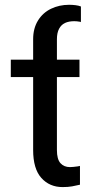

<svg xmlns="http://www.w3.org/2000/svg" viewBox="-20 -759 375 789"><path d="M116.2 -527.3V-597.7Q116.2 -642.6 136.2 -674.8Q156.2 -707 189.9 -723.1Q223.6 -739.3 263.7 -739.3Q276.4 -739.3 289.6 -737.8Q302.7 -736.3 312.5 -732.4V-668Q311.5 -668.9 310.1 -669.4Q308.6 -669.9 306.6 -669.9Q301.8 -670.9 295.9 -671.4Q290 -671.9 285.2 -671.9Q262.7 -671.9 247.1 -664.6Q231.4 -657.2 222.7 -640.6Q213.9 -624 213.9 -597.7V-527.3ZM306.6 -442.4H24.4V-513.7H306.6ZM213.9 -543V-142.6Q213.9 -104.5 228.5 -88.4Q243.2 -72.3 267.6 -72.3Q273.4 -72.3 282.2 -73.2Q291 -74.2 298.8 -75.2Q306.6 -77.1 308.6 -77.1V0Q293 3.9 276.4 6.8Q259.8 9.8 237.3 9.8Q183.6 9.8 149.9 -27.8Q116.2 -65.4 116.2 -142.6V-543Z"/></svg>

Font: Pretendard JP Variable
Style: Regular
Weight: 400
Designer: Base glyphs from Inter by Rasmus Andersson; Hangul glyphs from Noto Sans CJK(Source Han Sans) by Jang Soo-young and Kang
Foundry: Kil Hyung-jin
Version: Version 1.307;Glyphs 3.2 (3192)